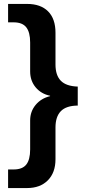

<svg xmlns="http://www.w3.org/2000/svg" viewBox="-20 -745 429 973"><path d="M21 208V113.8H48.8Q93.3 113.8 113 89.1Q132.8 64.5 132.8 12.2V-134.8Q132.8 -179.7 160.4 -213.1Q188 -246.6 233.9 -257.8V-259.8Q188.5 -269 160.6 -302.5Q132.8 -335.9 132.8 -382.8V-529.8Q132.8 -581.5 113 -606.7Q93.3 -631.8 48.8 -631.8H21V-725.1H117.2Q186 -725.1 223.6 -687.5Q261.2 -649.9 261.2 -579.1V-418Q261.2 -363.3 288.3 -335.7Q315.4 -308.1 374 -306.2V-210Q315.4 -209.5 288.3 -181.6Q261.2 -153.8 261.2 -99.1V62Q261.2 129.9 222.4 168.9Q183.6 208 117.2 208Z"/></svg>

Font: Libra Sans Modern
Style: Bold
Weight: 700
Foundry: Stefan Peev, Context Ltd
Version: Version 1.000